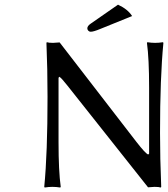

<svg xmlns="http://www.w3.org/2000/svg" viewBox="-20 -837 752 860"><path d="M509.8 -816.9 508.8 -815.9Q552.2 -795.9 571.8 -765.1L428.2 -707Q398.9 -694.8 386.2 -694.8Q379.9 -694.8 375.5 -699.5Q371.1 -704.1 371.1 -710Q371.1 -720.7 386.2 -731ZM188 -645 189.9 -647.9Q197.8 -645 217.8 -645L247.1 -647L589.8 -203.1Q632.8 -147.5 644 -145L647.9 -148.9V-444.8Q647.9 -573.7 638.2 -645L640.1 -647.9Q658.2 -645 674.8 -645Q691.4 -645 710 -647.9L711.9 -645Q696.8 -489.7 696.8 -242.2Q696.8 -127.9 702.1 0L700.2 2.9Q691.9 0 671.9 0L643.1 2L280.8 -455.1Q256.8 -485.8 246.1 -493.2L242.2 -488.8V-200.2Q242.2 -71.3 252 0L250 2.9Q231.4 0 214.8 0Q198.2 0 180.2 2.9L178.2 0Q192.9 -150.4 192.9 -402.8Q192.9 -528.8 188 -645Z"/></svg>

Font: Linear Smooth
Style: Regular
Weight: 400
Designer: Philipp H. Poll, Flanker
Foundry: Philipp H. Poll, reworked by Flanker
Version: Version 1.061 | FøM Fix